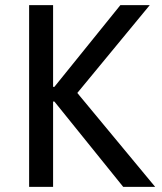

<svg xmlns="http://www.w3.org/2000/svg" viewBox="-20 -725 628 745"><path d="M93 0V-705H186V-388H191L447 -705H561L255 -334L262 -386L582 0H458L191 -331H186V0Z"/></svg>

Font: Nunito Sans 7pt Condensed Medium
Style: Regular
Weight: 500
Width: 3
Designer: Vernon Adams
Foundry: Vernon Adams
Version: Version 3.101;gftools[0.9.27]